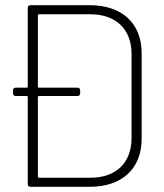

<svg xmlns="http://www.w3.org/2000/svg" viewBox="-20 -720 632 740"><path d="M326 -700H97C91 -700 87 -696 87 -690V-386C87 -384 85 -382 83 -382H40C34 -382 30 -378 30 -372V-360C30 -354 34 -350 40 -350H83C85 -350 87 -348 87 -346V-10C87 -4 91 0 97 0H326C450 0 526 -70 526 -185V-515C526 -630 450 -700 326 -700ZM487 -187C487 -93 427 -35 329 -35H130C128 -35 126 -37 126 -39V-346C126 -348 128 -350 130 -350H279C285 -350 289 -354 289 -360V-372C289 -378 285 -382 279 -382H130C128 -382 126 -384 126 -386V-661C126 -663 128 -665 130 -665H328C427 -665 487 -607 487 -512Z"/></svg>

Font: Barlow ExtraLight
Style: Regular
Weight: 275
Designer: Jeremy Tribby
Foundry: Tribby Type
Version: Version 1.422;hotconv 1.0.109;makeotfexe 2.5.65596